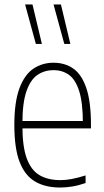

<svg xmlns="http://www.w3.org/2000/svg" viewBox="-20 -828 464 857"><path d="M248 9Q182 9 136.5 -17.8Q91 -44.5 67.5 -105.5Q44 -166.5 44 -270Q44 -373.5 67 -434.5Q90 -495.5 129.5 -521.8Q169 -548 219 -548Q269.5 -548 307 -522Q344.5 -496 365.2 -435.2Q386 -374.5 386 -270V-255H66V-288H358L350 -276Q350 -370 333.2 -422Q316.5 -474 287 -494.5Q257.5 -515 219 -515Q180 -515 148.5 -494.5Q117 -474 98.5 -422Q80 -370 80 -276V-267Q80 -174.5 99.2 -121.5Q118.5 -68.5 156.2 -46.2Q194 -24 250 -24Q273.5 -24 300.2 -29Q327 -34 362 -45V-11Q330 0 302.2 4.5Q274.5 9 248 9ZM267 -632 219 -808H252L294 -632ZM140 -632 92 -808H125L167 -632Z"/></svg>

Font: Encode Sans Condensed Thin
Style: Regular
Weight: 100
Width: 3
Designer: Multiple Designers
Foundry: Impallari Type
Version: Version 3.002